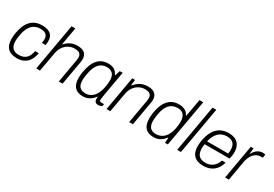

<svg xmlns="http://www.w3.org/2000/svg" viewBox="39 -1636 3661 2561"><g transform="rotate(30 1870.0 -355.5)"><path d="M225 12C366 12 429 -81 447 -193H390C374 -98 329 -39 223 -39C144 -39 96 -80 96 -178C96 -200 97 -224 107 -278C133 -434 214 -487 303 -487C385 -487 420 -456 420 -387C420 -371 418 -353 414 -333H472C475 -354 477 -375 477 -393C477 -481 430 -538 304 -538C159 -538 76 -448 45 -276C39 -242 36 -211 36 -182C36 -47 103 12 225 12Z M519 0H577L630 -300C651 -423 745 -486 828 -486C890 -486 935 -471 935 -404C935 -392 933 -378 931 -364L867 0H925L989 -365C992 -382 994 -399 994 -414C994 -504 934 -538 850 -538C781 -538 720 -517 664 -455H657L704 -723H646Z M1240 12C1305 12 1369 -17 1412 -82L1419 -79C1417 -67 1417 -56 1417 -46C1419 -10 1438 10 1478 10C1501 10 1521 1 1534 -6L1541 -40H1496C1478 -40 1469 -49 1469 -66C1469 -94 1510 -314 1526 -408L1547 -526H1502L1478 -449H1471C1444 -511 1396 -538 1322 -538C1197 -538 1110 -457 1079 -266C1074 -233 1071 -202 1071 -176C1071 -45 1133 12 1240 12ZM1254 -39C1173 -39 1131 -79 1131 -172C1131 -194 1133 -221 1143 -277C1170 -436 1243 -487 1327 -487C1413 -487 1451 -439 1451 -350C1451 -327 1448 -300 1441 -253C1410 -76 1318 -39 1254 -39Z M1602 0H1660L1713 -300C1734 -424 1830 -486 1911 -486C1973 -486 2018 -471 2018 -404C2018 -393 2016 -379 2014 -364L1950 0H2008L2072 -365C2075 -382 2077 -399 2077 -414C2077 -504 2017 -538 1933 -538C1865 -538 1797 -517 1733 -439H1727L1737 -526H1694Z M2331 12C2397 12 2455 -17 2501 -79H2508L2502 0H2546L2674 -723H2616L2568 -455H2561C2534 -517 2474 -538 2410 -538C2285 -538 2197 -456 2166 -277C2159 -239 2158 -206 2158 -176C2158 -46 2219 12 2331 12ZM2336 -39C2264 -39 2217 -77 2217 -175C2217 -197 2219 -224 2228 -281C2253 -427 2320 -487 2421 -487C2477 -487 2543 -464 2543 -343C2543 -320 2540 -295 2533 -247C2509 -113 2440 -39 2336 -39Z M2690 0H2748L2875 -723H2817Z M3096 12C3212 12 3302 -48 3335 -175H3279C3247 -74 3174 -38 3102 -38C3011 -38 2964 -80 2964 -184C2964 -203 2966 -224 2970 -248H3354C3363 -284 3368 -319 3368 -350C3368 -463 3308 -538 3180 -538C3022 -538 2944 -435 2913 -286C2906 -252 2902 -216 2902 -181C2902 -55 2966 12 3096 12ZM2979 -297C3005 -419 3075 -488 3175 -488C3268 -488 3309 -442 3309 -357C3309 -339 3308 -319 3304 -297Z M3428 0H3486L3539 -304C3555 -397 3612 -480 3701 -480H3732L3740 -532C3734 -535 3718 -538 3699 -538C3623 -538 3579 -479 3558 -439H3553L3563 -526H3520Z"/></g></svg>

Font: Archivo ExtraLight
Style: Italic
Weight: 200
Italic angle: -10°
Designer: Hector Gatti
Foundry: Omnibus-Type
Version: Version 2.001